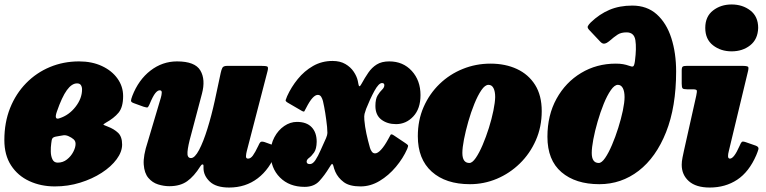

<svg xmlns="http://www.w3.org/2000/svg" viewBox="-24 -815 3432 860"><path d="M-4.5 -187.5Q-4.5 -266.5 21.2 -331Q47 -395.5 93 -442.5Q139 -489.5 199.8 -514.8Q260.5 -540 330 -540Q388 -540 432.5 -519.2Q477 -498.5 502.2 -463.2Q527.5 -428 527.5 -384.5Q527.5 -335 507 -310.2Q486.5 -285.5 449.5 -265Q438 -258 439.2 -256.5Q440.5 -255 458.5 -248Q486.5 -237.5 504.8 -220.2Q523 -203 523 -167.5Q523 -135 498.5 -101.8Q474 -68.5 431.5 -41Q389 -13.5 335 3.2Q281 20 221.5 20Q159 20 107.5 -3.8Q56 -27.5 25.8 -73.8Q-4.5 -120 -4.5 -187.5ZM243 -285.5Q285 -299 314.2 -336.5Q343.5 -374 343.5 -414.5Q343.5 -425.5 338.5 -433.5Q333.5 -441.5 321 -441.5Q297.5 -441.5 275.5 -411.2Q253.5 -381 230.5 -314.5Q217 -275.5 243 -285.5ZM260 -209Q251.5 -207.5 242.2 -206Q233 -204.5 225.5 -203Q214 -200.5 210.5 -194.8Q207 -189 205.5 -172.5Q203 -155.5 203.5 -135.5Q204 -115.5 211 -101Q218 -86.5 234.5 -86.5Q258 -86.5 276 -100.8Q294 -115 304.2 -134.8Q314.5 -154.5 314.5 -170.5Q314.5 -183.5 305.5 -191.2Q296.5 -199 283 -205Q271 -210.5 260 -209Z M568.5 -385Q596.5 -457.5 650 -498.8Q703.5 -540 769 -540Q849.5 -540 873.5 -499.2Q897.5 -458.5 880.5 -395L831.5 -210Q818 -162 815.8 -134.5Q813.5 -107 831.5 -107Q848.5 -107 867.8 -143.5Q887 -180 905.2 -238.8Q923.5 -297.5 938 -364L964.5 -488Q967.5 -502.5 972 -511.2Q976.5 -520 994 -520H1145Q1166.5 -520 1172.8 -517.2Q1179 -514.5 1174.5 -497L1081.5 -138.5Q1078.5 -127.5 1077.8 -116Q1077 -104.5 1087 -104.5Q1098.5 -104.5 1108.5 -118Q1118.5 -131.5 1133 -162Q1137.5 -173 1142.2 -178Q1147 -183 1161.5 -178.5L1197.5 -165.5Q1211 -161.5 1214.8 -154.8Q1218.5 -148 1213 -133Q1184.5 -57.5 1130.2 -16.2Q1076 25 1002.5 25Q943.5 25 915.5 -1.8Q887.5 -28.5 887.5 -62.5V-72.5Q887.5 -79 882.8 -78.5Q878 -78 873 -69.5Q845.5 -25.5 814.2 -3.2Q783 19 734.5 19Q709.5 19 684 11Q658.5 3 640.5 -18.2Q622.5 -39.5 619.8 -78.2Q617 -117 637.5 -179L696.5 -377.5Q700 -389 700.5 -399.8Q701 -410.5 691.5 -410.5Q682 -410.5 671.5 -397.5Q661 -384.5 646 -348.5Q641 -337 637.8 -334.5Q634.5 -332 619 -337L575 -353Q562.5 -357.5 562.8 -364Q563 -370.5 568.5 -385Z M1188 -129Q1188 -168.5 1205 -200.2Q1222 -232 1249 -250.5Q1276 -269 1306 -269Q1349.5 -269 1372 -245.2Q1394.5 -221.5 1394.5 -180Q1394 -148 1382.8 -132Q1371.5 -116 1360.5 -108Q1349.5 -100 1349.5 -91Q1349.5 -80 1364 -80Q1377 -80 1388.8 -97.8Q1400.5 -115.5 1412.2 -142.5Q1424 -169.5 1436.5 -196.5Q1442.5 -211 1442.5 -219.5Q1442.5 -228 1441 -247Q1434 -313 1422.5 -362.5Q1420 -372.5 1414.8 -381.2Q1409.5 -390 1399.5 -390Q1388.5 -390 1375.8 -376.2Q1363 -362.5 1347 -331Q1341.5 -320 1339.2 -316.5Q1337 -313 1326 -319.5L1265 -355Q1254 -361.5 1255.5 -366.8Q1257 -372 1262 -384Q1280.5 -425 1309.8 -461Q1339 -497 1378.2 -519.5Q1417.5 -542 1465.5 -542Q1499.5 -542 1523 -528.2Q1546.5 -514.5 1560.2 -494Q1574 -473.5 1578.5 -453.5Q1580.5 -445.5 1581.5 -438Q1584.5 -419 1595 -439Q1610 -466.5 1625.8 -489.5Q1641.5 -512.5 1663.5 -526.2Q1685.5 -540 1719.5 -540Q1781.5 -540 1820.5 -497.2Q1859.5 -454.5 1859.5 -389Q1859.5 -328 1827.2 -293.5Q1795 -259 1750 -259Q1711 -259 1684.2 -279.2Q1657.5 -299.5 1657.5 -340.5Q1657.5 -371.5 1667.5 -387.8Q1677.5 -404 1687.5 -413.5Q1697.5 -423 1697.5 -433.5Q1697.5 -443 1687 -443Q1672.5 -443 1653.2 -408Q1634 -373 1616 -327.5Q1611 -313 1608.8 -304.8Q1606.5 -296.5 1608 -277Q1610.5 -248 1617.2 -216.5Q1624 -185 1633 -153.5Q1635 -145.5 1640.8 -136.8Q1646.5 -128 1656 -128Q1668 -128 1683.2 -144.8Q1698.5 -161.5 1715 -192Q1722.5 -205.5 1725.5 -211.2Q1728.5 -217 1742.5 -207L1791 -174.5Q1801 -168 1803.2 -164.5Q1805.5 -161 1800 -148Q1781.5 -106 1749.2 -67.5Q1717 -29 1676.2 -4.5Q1635.5 20 1591 20Q1541.5 20 1515.8 0.8Q1490 -18.5 1478 -45.5Q1474.5 -54 1472.5 -60Q1470.5 -66 1469 -73Q1465 -83 1462 -80.2Q1459 -77.5 1451 -64.5Q1430.5 -30.5 1406.5 -4.2Q1382.5 22 1340.5 22Q1272 22 1230 -20Q1188 -62 1188 -129Z M1847.5 -205Q1847.5 -276.5 1873.5 -335.8Q1899.5 -395 1944.8 -438.8Q1990 -482.5 2048.8 -506.2Q2107.5 -530 2173 -530Q2239.5 -530 2291.2 -506Q2343 -482 2372.8 -434.8Q2402.5 -387.5 2402.5 -317.5Q2402.5 -246.5 2376 -186.5Q2349.5 -126.5 2304.2 -82.5Q2259 -38.5 2201.5 -14.2Q2144 10 2081 10Q1972.5 10 1910 -46Q1847.5 -102 1847.5 -205ZM2047 -130Q2047 -85 2078.5 -85Q2091.5 -85 2107 -107.5Q2122.5 -130 2137.8 -165.8Q2153 -201.5 2165.8 -242Q2178.5 -282.5 2186 -319.5Q2193.5 -356.5 2194 -380Q2194 -405.5 2186.5 -420.2Q2179 -435 2164 -435Q2148.5 -435 2132.2 -411.2Q2116 -387.5 2100.8 -350Q2085.5 -312.5 2073.5 -270.2Q2061.5 -228 2054.2 -190.5Q2047 -153 2047 -130Z M2428 -202.5Q2428 -299 2468.8 -372.8Q2509.5 -446.5 2579 -488.2Q2648.5 -530 2734 -530Q2753 -530 2767 -527.5Q2781 -525 2793.5 -520.5Q2806 -515.5 2811.5 -517.5Q2817 -519.5 2820 -541.5Q2827.5 -599.5 2822 -634.8Q2816.5 -670 2782.5 -670Q2758 -670 2742.8 -660.2Q2727.5 -650.5 2704 -630Q2694.5 -622 2684.8 -619.8Q2675 -617.5 2665 -628L2615 -681Q2605.5 -691 2609.2 -698.2Q2613 -705.5 2622 -714.5Q2661 -752 2706 -771Q2751 -790 2808 -790Q2874 -790 2917.8 -750.8Q2961.5 -711.5 2983 -644.5Q3004.5 -577.5 3004.5 -495Q3004.5 -336.5 2959.5 -223.2Q2914.5 -110 2836.8 -50Q2759 10 2660.5 10Q2554 10 2491 -43.8Q2428 -97.5 2428 -202.5ZM2626.5 -130Q2626.5 -85 2658 -85Q2671 -85 2686.5 -107.5Q2702 -130 2717.2 -165.8Q2732.5 -201.5 2745.2 -242Q2758 -282.5 2765.8 -319.5Q2773.5 -356.5 2773.5 -380Q2773.5 -405.5 2765.8 -420.2Q2758 -435 2743.5 -435Q2728.5 -435 2712 -411.2Q2695.5 -387.5 2680.2 -350Q2665 -312.5 2652.8 -270.2Q2640.5 -228 2633.5 -190.5Q2626.5 -153 2626.5 -130Z M3135 -690Q3135 -741 3169.8 -768Q3204.5 -795 3253 -795Q3302 -795 3337 -768Q3372 -741 3372 -690Q3370.5 -639 3336.2 -612Q3302 -585 3253 -585Q3204.5 -585 3169.8 -612Q3135 -639 3135 -690ZM3325 -490 3240.5 -138.5Q3237 -125.5 3237 -116Q3237 -104.5 3245.5 -104.5Q3263.5 -104.5 3288 -160Q3294.5 -175.5 3298.5 -179.2Q3302.5 -183 3317 -178L3361.5 -162.5Q3376 -157 3373 -146.2Q3370 -135.5 3363.5 -120Q3331 -45 3278 -10Q3225 25 3155 25Q3093.5 25 3061.5 -3.5Q3029.5 -32 3029.5 -77Q3029.5 -91.5 3033.2 -110Q3037 -128.5 3039.5 -140L3094.5 -386Q3098.5 -404.5 3097 -409.8Q3095.5 -415 3078.5 -415H3053Q3037.5 -415 3033.5 -419.2Q3029.5 -423.5 3029.5 -440V-499Q3029.5 -513.5 3034.2 -516.8Q3039 -520 3053 -520H3299Q3324 -520 3327.2 -515.2Q3330.5 -510.5 3325 -490Z"/></svg>

Font: Besley* Narrow Fatface
Style: Italic
Weight: 900
Width: 4
Italic angle: -13°
Designer: Owen Earl
Foundry: indestructible type*
Version: Version 3.000; ttfautohint (v1.8.3)